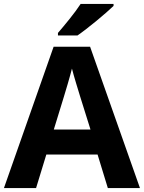

<svg xmlns="http://www.w3.org/2000/svg" viewBox="-20 -954 730 974"><path d="M556 -924V-934H389C360 -889 306 -824 274 -787V-774H373C424 -809 518 -887 556 -924ZM527 0H690L437 -717H252L0 0H163L215 -170H475ZM387 -463 439 -297H253L304 -463C311 -485 335 -566 345 -606C355 -566 377 -496 387 -463Z"/></svg>

Font: Noto Sans Javanese
Style: Bold
Weight: 700
Designer: Monotype Design Team
Foundry: Monotype Imaging Inc.
Version: Version 2.005